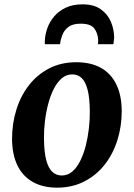

<svg xmlns="http://www.w3.org/2000/svg" viewBox="-20 -851 616 884"><path d="M331 -564.5Q398.5 -564.5 444.8 -538.5Q491 -512.5 515.5 -462.5Q540 -412.5 540.5 -340Q540.5 -269.5 520.5 -205.8Q500.5 -142 462 -93Q423.5 -44 368 -15.5Q312.5 13 243 13Q177.5 13 131 -13.2Q84.5 -39.5 60.2 -89.5Q36 -139.5 35.5 -211Q35.5 -282.5 55.5 -346.5Q75.5 -410.5 114 -459.5Q152.5 -508.5 207.2 -536.5Q262 -564.5 331 -564.5ZM313 -508.5Q285 -508.5 263.8 -490Q242.5 -471.5 227 -440.5Q211.5 -409.5 201.5 -371Q191.5 -332.5 186.8 -292Q182 -251.5 182.5 -214Q183 -151 193 -113.5Q203 -76 221.2 -59.5Q239.5 -43 264 -43Q292 -43 313 -61.2Q334 -79.5 349.5 -110.5Q365 -141.5 374.8 -180Q384.5 -218.5 389.2 -259.2Q394 -300 393.5 -338Q393 -401 383.2 -438.2Q373.5 -475.5 355.8 -492Q338 -508.5 313 -508.5ZM186.5 -647.5Q186.5 -652 186.2 -656Q186 -660 186.5 -664Q187.5 -691.5 197.8 -720.8Q208 -750 229 -775Q250 -800 282.5 -815.5Q315 -831 360.5 -831Q412.5 -831 444.2 -808.2Q476 -785.5 490.8 -750.2Q505.5 -715 505.5 -677.5Q505 -670 504 -661.8Q503 -653.5 502 -647.5H430.5Q431.5 -652.5 431.8 -657.2Q432 -662 432 -668Q430 -699.5 413.5 -720.8Q397 -742 351 -742Q314.5 -742 294.8 -726.8Q275 -711.5 266.8 -689.5Q258.5 -667.5 256.5 -647.5Z"/></svg>

Font: Merriweather 28pt
Style: Bold Italic
Weight: 700
Italic angle: -7.8°
Version: Version 2.101